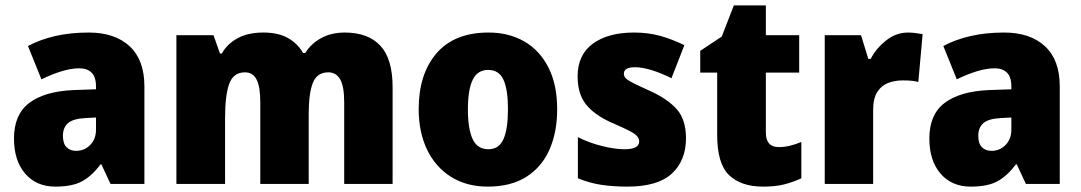

<svg xmlns="http://www.w3.org/2000/svg" viewBox="-20 -684 4020 714"><path d="M310 -563Q407 -563 462 -512Q517 -461 517 -363V0H391L357 -73H354Q322 -30 285.5 -10Q249 10 186 10Q115 10 73.5 -38.5Q32 -87 32 -169Q32 -258 88.5 -301Q145 -344 252 -349L337 -352V-362Q337 -398 320.5 -414Q304 -430 275 -430Q245 -430 209 -419Q173 -408 134 -389L84 -513Q129 -537 185.5 -550Q242 -563 310 -563ZM299 -245Q253 -243 233.5 -226.5Q214 -210 214 -179Q214 -150 227.5 -136.5Q241 -123 263 -123Q294 -123 315.5 -145Q337 -167 337 -202V-247Z M1262 -563Q1349 -563 1394.5 -514Q1440 -465 1440 -360V0H1260V-303Q1260 -363 1245 -389Q1230 -415 1201 -415Q1159 -415 1143.5 -376Q1128 -337 1128 -260V0H948V-303Q948 -362 934 -388.5Q920 -415 891 -415Q848 -415 832.5 -372.5Q817 -330 817 -244V0H636V-553H774L798 -485H805Q824 -520 863 -541.5Q902 -563 959 -563Q1015 -563 1051 -542.5Q1087 -522 1107 -487H1115Q1138 -523 1175.5 -543Q1213 -563 1262 -563Z M2052 -278Q2052 -193 2023.5 -128Q1995 -63 1937.5 -26.5Q1880 10 1794 10Q1715 10 1657 -26.5Q1599 -63 1568 -128Q1537 -193 1537 -278Q1537 -409 1603.5 -486Q1670 -563 1797 -563Q1872 -563 1929.5 -530Q1987 -497 2019.5 -433Q2052 -369 2052 -278ZM1720 -277Q1720 -205 1737.5 -167Q1755 -129 1796 -129Q1836 -129 1852.5 -167Q1869 -205 1869 -278Q1869 -350 1852.5 -387Q1836 -424 1795 -424Q1756 -424 1738 -387.5Q1720 -351 1720 -277Z M2531 -170Q2531 -87 2478.5 -38.5Q2426 10 2313 10Q2261 10 2217 3.5Q2173 -3 2129 -21V-174Q2173 -152 2220.5 -140.5Q2268 -129 2302 -129Q2357 -129 2357 -158Q2357 -169 2349 -178Q2341 -187 2318.5 -198.5Q2296 -210 2252 -229Q2190 -257 2159 -296Q2128 -335 2128 -400Q2128 -480 2184.5 -521.5Q2241 -563 2338 -563Q2389 -563 2433.5 -551Q2478 -539 2525 -516L2477 -393Q2442 -411 2405.5 -422.5Q2369 -434 2342 -434Q2300 -434 2300 -410Q2300 -400 2307.5 -392.5Q2315 -385 2336 -374.5Q2357 -364 2399 -345Q2463 -316 2497 -277.5Q2531 -239 2531 -170Z M2876 -137Q2897 -137 2917.5 -142Q2938 -147 2960 -156V-21Q2930 -7 2897 1.5Q2864 10 2818 10Q2736 10 2691.5 -32.5Q2647 -75 2647 -182V-414H2584V-495L2664 -548L2709 -664H2828V-553H2952V-414H2828V-191Q2828 -137 2876 -137Z M3357 -563Q3371 -563 3385.5 -561Q3400 -559 3411 -557L3395 -379Q3385 -382 3371.5 -383.5Q3358 -385 3336 -385Q3309 -385 3284 -376Q3259 -367 3243 -343Q3227 -319 3227 -274V0H3047V-553H3182L3209 -465H3218Q3237 -503 3274.5 -533Q3312 -563 3357 -563Z M3714 -563Q3811 -563 3866 -512Q3921 -461 3921 -363V0H3795L3761 -73H3758Q3726 -30 3689.5 -10Q3653 10 3590 10Q3519 10 3477.5 -38.5Q3436 -87 3436 -169Q3436 -258 3492.5 -301Q3549 -344 3656 -349L3741 -352V-362Q3741 -398 3724.5 -414Q3708 -430 3679 -430Q3649 -430 3613 -419Q3577 -408 3538 -389L3488 -513Q3533 -537 3589.5 -550Q3646 -563 3714 -563ZM3703 -245Q3657 -243 3637.5 -226.5Q3618 -210 3618 -179Q3618 -150 3631.5 -136.5Q3645 -123 3667 -123Q3698 -123 3719.5 -145Q3741 -167 3741 -202V-247Z"/></svg>

Font: Noto Sans Lao Looped SemiCondensed Black
Style: Regular
Weight: 900
Width: 4
Designer: Mark Frömberg, Ben Mitchell
Foundry: The Fontpad Ltd
Version: Version 1.002; ttfautohint (v1.8.4.7-5d5b)